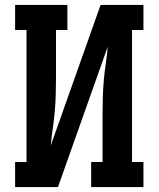

<svg xmlns="http://www.w3.org/2000/svg" viewBox="-20 -755 640 775"><path d="M41 0V-101H87V-634H41V-735H252V-634H206V-441Q206 -407 205 -372.5Q204 -338 201 -304Q198 -270 193 -236Q188 -202 185 -168L386 -735H559V-634H513V-101H559V0H348V-101H394V-294Q394 -328 395 -362.5Q396 -397 399 -431Q402 -465 407 -499Q412 -533 415 -567L214 0Z"/></svg>

Font: Iosevka Slab Extended
Style: Bold
Weight: 700
Width: 7
Monospace: yes
Designer: Belleve Invis
Foundry: Belleve Invis
Version: Version 11.1.0; ttfautohint (v1.8.3)